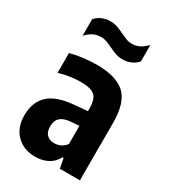

<svg xmlns="http://www.w3.org/2000/svg" viewBox="-193 -877 868 982"><g transform="rotate(30 240.5 -386.5)"><path d="M175.5 10Q107.5 10 65 -32.2Q22.5 -74.5 22.5 -147Q22.5 -225 69.8 -269Q117 -313 224.5 -321L293.5 -327V-345.5Q293.5 -398.5 270 -418.5Q246.5 -438.5 189 -438.5Q160.5 -438.5 126.8 -433.8Q93 -429 61 -419V-536Q95.5 -545.5 137.5 -550.5Q179.5 -555.5 217 -555.5Q329 -555.5 382 -507.8Q435 -460 435 -339V0H316.5L305.5 -57.5H299Q279.5 -21.5 247.2 -5.8Q215 10 175.5 10ZM165 -163.5Q165 -130.5 181.5 -114.5Q198 -98.5 226 -98.5Q242.5 -98.5 260.5 -106Q278.5 -113.5 293.5 -133V-240.5L241 -236Q165 -230 165 -163.5ZM312 -644.5Q289.5 -644.5 269.2 -652.2Q249 -660 230.5 -669Q213.5 -677 197.2 -683.2Q181 -689.5 164.5 -689.5Q138.5 -689.5 118 -679.2Q97.5 -669 77 -647.5V-745Q111 -783 166 -783Q188.5 -783 208.8 -775.2Q229 -767.5 247.5 -758.5Q264.5 -750.5 280.8 -744Q297 -737.5 313.5 -737.5Q339.5 -737.5 360 -748Q380.5 -758.5 401 -780V-682.5Q367 -644.5 312 -644.5Z"/></g></svg>

Font: Encode Sans Cnd
Style: Bold
Weight: 700
Width: 3
Designer: Multiple Designers
Foundry: Impallari Type
Version: Version 3.002; ttfautohint (v1.8.3) -l 8 -r 50 -G 200 -x 14 